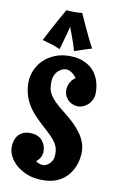

<svg xmlns="http://www.w3.org/2000/svg" viewBox="-93 -862 572 941"><g transform="rotate(10 193.0 -392.0)"><path d="M371.1 -439.9Q371.1 -417.5 362.8 -401.9Q354.5 -386.2 342.8 -376.5Q331.1 -366.7 318.4 -362.3Q305.7 -357.9 296.9 -357.9Q288.1 -357.9 275.9 -361.1Q263.7 -364.3 252.7 -372.6Q241.7 -380.9 233.9 -394.8Q226.1 -408.7 226.1 -430.2Q226.6 -441.9 230.5 -453.1Q233.9 -462.9 241 -473.4Q248 -483.9 261.2 -492.2Q252.4 -504.9 243.7 -511.7Q234.9 -518.6 228 -522Q219.7 -525.9 212.9 -526.9Q197.8 -526.9 185.5 -520.8Q173.3 -514.6 164.8 -504.6Q156.2 -494.6 151.6 -481.4Q147 -468.3 147 -454.1Q147 -436 149.4 -421.4Q151.9 -406.7 160.6 -391.6Q169.4 -376.5 187 -358.9Q204.6 -341.3 234.9 -317.9Q265.1 -294.4 287.6 -272.2Q310.1 -250 324.7 -228.5Q339.4 -207 346.7 -185.3Q354 -163.6 354 -140.1Q354 -124.5 350.8 -106.2Q347.7 -87.9 340.1 -69.1Q332.5 -50.3 320.1 -33Q307.6 -15.6 289.3 -2Q271 11.7 246.3 19.8Q221.7 27.8 189.9 27.8Q142.1 27.8 108.4 13.7Q74.7 -0.5 53 -20.8Q31.2 -41 21.2 -63.5Q11.2 -85.9 11.2 -103Q11.2 -121.1 15.6 -136.7Q20 -152.3 29.5 -164.1Q39.1 -175.8 54 -182.4Q68.8 -189 89.8 -189Q107.4 -189 121.8 -183.6Q136.2 -178.2 146.7 -167.7Q157.2 -157.2 163.1 -142.1Q168.9 -127 168.9 -107.9Q168.5 -99.6 165.5 -90.8Q163.1 -83.5 157.2 -74.7Q151.4 -65.9 141.1 -58.1Q147.9 -52.7 154.5 -50Q161.1 -47.4 166.5 -46.4Q172.4 -44.9 178.2 -44.9Q184.6 -44.9 193.1 -48.6Q201.7 -52.2 209.5 -60.1Q217.3 -67.9 222.7 -79.1Q228 -90.3 228 -106Q228 -121.6 225.3 -134.5Q222.7 -147.5 214.1 -161.4Q205.6 -175.3 189.5 -191.9Q173.3 -208.5 147 -231.9Q120.6 -255.4 100.1 -277.6Q79.6 -299.8 65.7 -323.7Q51.8 -347.7 44.4 -374Q37.1 -400.4 37.1 -432.1Q37.1 -463.4 49.6 -492.7Q62 -522 85 -544.7Q107.9 -567.4 140.6 -580.8Q173.3 -594.2 213.9 -594.2Q254.9 -594.2 284.7 -581.5Q314.5 -568.8 333.5 -547.6Q352.5 -526.4 361.8 -498.5Q371.1 -470.7 371.1 -439.9ZM315.9 -649.4Q301.8 -645.5 291 -641.8Q280.3 -638.2 270.3 -634.8Q260.3 -631.3 250.7 -627.9Q241.2 -624.5 230 -621.6Q225.6 -639.6 219.2 -658.7Q212.9 -677.7 206.8 -693.8Q200.7 -710 196.3 -721.4Q191.9 -732.9 191.9 -736.8Q185.1 -712.9 179.2 -690.4Q173.8 -671.4 168.5 -651.4Q163.1 -631.3 159.7 -618.7Q147.9 -624 137.2 -627.9Q126.5 -631.8 115.7 -635.3Q105 -638.7 93.8 -641.6Q82.5 -644.5 69.8 -648.4Q82.5 -673.3 97.7 -701.7Q112.8 -730 126.5 -754.9Q142.6 -783.7 158.7 -812.5Q169.4 -811.5 179.2 -811Q189 -810.5 197.8 -810.5Q206.1 -810.5 213.6 -810.8Q221.2 -811 226.6 -811.5Q232.9 -812 237.8 -812.5Q252.9 -777.8 267.6 -746.6Q273.9 -733.4 280.5 -719.5Q287.1 -705.6 293.2 -692.6Q299.3 -679.7 305.2 -668.5Q311 -657.2 315.9 -649.4Z"/></g></svg>

Font: Rum Raisin
Style: Regular
Weight: 400
Designer: Astigmatic (AOETI)
Foundry: Astigmatic (AOETI)
Version: Version 1.000